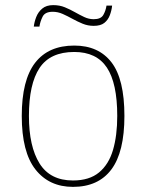

<svg xmlns="http://www.w3.org/2000/svg" viewBox="-20 -720 571 750"><path d="M265 10Q172 10 118.5 -58Q65 -126 65 -267Q65 -407 117 -474.5Q169 -542 270 -542Q365 -542 415.5 -476.5Q466 -411 466 -267Q466 -126 415 -58Q364 10 265 10ZM265 -15Q329 -15 367 -46.5Q405 -78 421.5 -134.5Q438 -191 438 -267Q438 -395 397.5 -456Q357 -517 270 -517Q176 -517 134.5 -454.5Q93 -392 93 -267Q93 -148 134.5 -81.5Q176 -15 265 -15ZM346 -619Q323 -619 302.5 -627.5Q282 -636 263 -646.5Q244 -657 225 -665.5Q206 -674 186 -674Q156 -674 146.5 -655Q137 -636 134 -616H112Q114 -634 121.5 -653.5Q129 -673 145 -686.5Q161 -700 188 -700Q213 -700 233.5 -691.5Q254 -683 272.5 -672.5Q291 -662 309 -653.5Q327 -645 346 -645Q374 -645 383.5 -661.5Q393 -678 396 -698H418Q416 -679 409 -660.5Q402 -642 387.5 -630.5Q373 -619 346 -619Z"/></svg>

Font: Noto Serif Kannada Thin
Style: Regular
Weight: 250
Version: Version 2.003